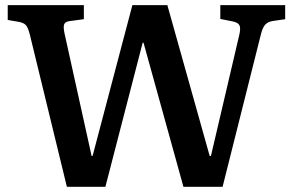

<svg xmlns="http://www.w3.org/2000/svg" viewBox="-20 -720 1126 740"><path d="M237.8 0 95.2 -585.9Q88.4 -613.3 79.8 -623Q71.3 -632.8 49.8 -636.2L9.8 -643.1V-700.2H303.2V-646L252 -639.2Q231.9 -637.2 227.5 -627Q223.1 -616.7 229 -589.8L333 -119.1H336.9L490.2 -700.2H625L788.1 -119.1H793L901.9 -584Q908.2 -610.4 903.3 -621.6Q898.4 -632.8 877.9 -637.2L829.1 -647V-700.2H1079.1V-646L1032.2 -639.2Q1013.2 -636.7 1002.4 -625.2Q991.7 -613.8 984.9 -585L837.9 0H687L533.2 -555.2H529.8L386.2 0Z"/></svg>

Font: Literata Book SemiBold
Style: Regular
Weight: 600
Designer: Latin by Veronika Burian and Jose Scaglione. Greek by Irene Vlachou. Cyrillic by Vera Evstafieva
Foundry: TypeTogether
Version: Version 2.003;PS 002.003;hotconv 1.0.88;makeotf.lib2.5.64775